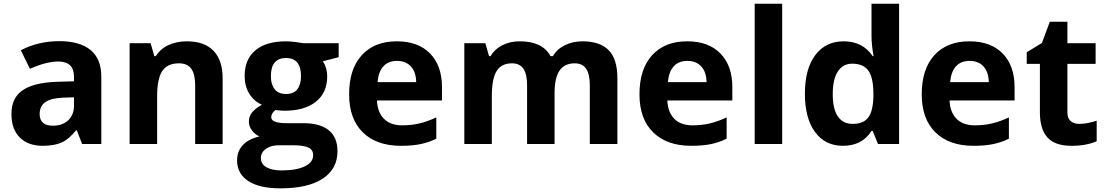

<svg xmlns="http://www.w3.org/2000/svg" viewBox="-20 -780 5993 1040"><path d="M424.8 0 396 -74.2H392.1Q354.5 -26.9 314.7 -8.5Q274.9 9.8 210.9 9.8Q132.3 9.8 87.2 -35.2Q42 -80.1 42 -163.1Q42 -250 102.8 -291.3Q163.6 -332.5 286.1 -336.9L380.9 -339.8V-363.8Q380.9 -446.8 295.9 -446.8Q230.5 -446.8 142.1 -407.2L92.8 -507.8Q187 -557.1 301.8 -557.1Q411.6 -557.1 470.2 -509.3Q528.8 -461.4 528.8 -363.8V0ZM380.9 -252.9 323.2 -251Q258.3 -249 226.6 -227.5Q194.8 -206.1 194.8 -162.1Q194.8 -99.1 267.1 -99.1Q318.8 -99.1 349.9 -128.9Q380.9 -158.7 380.9 -208Z M1186 0H1037.1V-318.8Q1037.1 -377.9 1016.1 -407.5Q995.1 -437 949.2 -437Q886.7 -437 858.9 -395.3Q831.1 -353.5 831.1 -256.8V0H682.1V-545.9H795.9L815.9 -476.1H824.2Q849.1 -515.6 892.8 -535.9Q936.5 -556.2 992.2 -556.2Q1087.4 -556.2 1136.7 -504.6Q1186 -453.1 1186 -356Z M1814.5 -545.9V-470.2L1729 -448.2Q1752.4 -411.6 1752.4 -366.2Q1752.4 -278.3 1691.2 -229.2Q1629.9 -180.2 1521 -180.2L1494.1 -181.6L1472.2 -184.1Q1449.2 -166.5 1449.2 -145Q1449.2 -112.8 1531.2 -112.8H1624Q1713.9 -112.8 1761 -74.2Q1808.1 -35.6 1808.1 39.1Q1808.1 134.8 1728.3 187.5Q1648.4 240.2 1499 240.2Q1384.8 240.2 1324.5 200.4Q1264.2 160.6 1264.2 88.9Q1264.2 39.6 1294.9 6.3Q1325.7 -26.9 1385.3 -41Q1362.3 -50.8 1345.2 -73Q1328.1 -95.2 1328.1 -120.1Q1328.1 -151.4 1346.2 -172.1Q1364.3 -192.9 1398.4 -212.9Q1355.5 -231.4 1330.3 -272.5Q1305.2 -313.5 1305.2 -369.1Q1305.2 -458.5 1363.3 -507.3Q1421.4 -556.2 1529.3 -556.2Q1552.2 -556.2 1583.7 -552Q1615.2 -547.9 1624 -545.9ZM1393.1 77.1Q1393.1 107.9 1422.6 125.5Q1452.1 143.1 1505.4 143.1Q1585.4 143.1 1630.9 121.1Q1676.3 99.1 1676.3 61Q1676.3 30.3 1649.4 18.6Q1622.6 6.8 1566.4 6.8H1489.3Q1448.2 6.8 1420.7 26.1Q1393.1 45.4 1393.1 77.1ZM1447.3 -367.2Q1447.3 -322.8 1467.5 -296.9Q1487.8 -271 1529.3 -271Q1571.3 -271 1590.8 -296.9Q1610.4 -322.8 1610.4 -367.2Q1610.4 -465.8 1529.3 -465.8Q1447.3 -465.8 1447.3 -367.2Z M2130.4 -450.2Q2083 -450.2 2056.2 -420.2Q2029.3 -390.1 2025.4 -335H2234.4Q2233.4 -390.1 2205.6 -420.2Q2177.7 -450.2 2130.4 -450.2ZM2151.4 9.8Q2019.5 9.8 1945.3 -63Q1871.1 -135.7 1871.1 -269Q1871.1 -406.2 1939.7 -481.2Q2008.3 -556.2 2129.4 -556.2Q2245.1 -556.2 2309.6 -490.2Q2374 -424.3 2374 -308.1V-235.8H2022Q2024.4 -172.4 2059.6 -136.7Q2094.7 -101.1 2158.2 -101.1Q2207.5 -101.1 2251.5 -111.3Q2295.4 -121.6 2343.3 -144V-28.8Q2304.2 -9.3 2259.8 0.2Q2215.3 9.8 2151.4 9.8Z M2983.9 0H2835V-318.8Q2835 -377.9 2815.2 -407.5Q2795.4 -437 2752.9 -437Q2695.8 -437 2669.9 -395Q2644 -353 2644 -256.8V0H2495.1V-545.9H2608.9L2628.9 -476.1H2637.2Q2659.2 -513.7 2700.7 -534.9Q2742.2 -556.2 2795.9 -556.2Q2918.5 -556.2 2961.9 -476.1H2975.1Q2997.1 -514.2 3039.8 -535.2Q3082.5 -556.2 3136.2 -556.2Q3229 -556.2 3276.6 -508.5Q3324.2 -460.9 3324.2 -356V0H3174.8V-318.8Q3174.8 -377.9 3155 -407.5Q3135.3 -437 3092.8 -437Q3038.1 -437 3011 -397.9Q2983.9 -358.9 2983.9 -273.9Z M3703.1 -450.2Q3655.8 -450.2 3628.9 -420.2Q3602.1 -390.1 3598.1 -335H3807.1Q3806.2 -390.1 3778.3 -420.2Q3750.5 -450.2 3703.1 -450.2ZM3724.1 9.8Q3592.3 9.8 3518.1 -63Q3443.8 -135.7 3443.8 -269Q3443.8 -406.2 3512.5 -481.2Q3581.1 -556.2 3702.1 -556.2Q3817.9 -556.2 3882.3 -490.2Q3946.8 -424.3 3946.8 -308.1V-235.8H3594.7Q3597.2 -172.4 3632.3 -136.7Q3667.5 -101.1 3731 -101.1Q3780.3 -101.1 3824.2 -111.3Q3868.2 -121.6 3916 -144V-28.8Q3877 -9.3 3832.5 0.2Q3788.1 9.8 3724.1 9.8Z M4216.8 0H4067.9V-759.8H4216.8Z M4545.9 9.8Q4449.7 9.8 4394.8 -64.9Q4339.8 -139.6 4339.8 -272Q4339.8 -406.2 4395.8 -481.2Q4451.7 -556.2 4549.8 -556.2Q4652.8 -556.2 4707 -476.1H4711.9Q4700.7 -537.1 4700.7 -585V-759.8H4850.1V0H4735.8L4707 -70.8H4700.7Q4649.9 9.8 4545.9 9.8ZM4598.1 -108.9Q4655.3 -108.9 4681.9 -142.1Q4708.5 -175.3 4710.9 -254.9V-271Q4710.9 -358.9 4683.8 -397Q4656.7 -435.1 4595.7 -435.1Q4545.9 -435.1 4518.3 -392.8Q4490.7 -350.6 4490.7 -270Q4490.7 -189.5 4518.6 -149.2Q4546.4 -108.9 4598.1 -108.9Z M5231.9 -450.2Q5184.6 -450.2 5157.7 -420.2Q5130.9 -390.1 5127 -335H5335.9Q5335 -390.1 5307.1 -420.2Q5279.3 -450.2 5231.9 -450.2ZM5252.9 9.8Q5121.1 9.8 5046.9 -63Q4972.7 -135.7 4972.7 -269Q4972.7 -406.2 5041.3 -481.2Q5109.9 -556.2 5231 -556.2Q5346.7 -556.2 5411.1 -490.2Q5475.6 -424.3 5475.6 -308.1V-235.8H5123.5Q5126 -172.4 5161.1 -136.7Q5196.3 -101.1 5259.8 -101.1Q5309.1 -101.1 5353 -111.3Q5397 -121.6 5444.8 -144V-28.8Q5405.8 -9.3 5361.3 0.2Q5316.9 9.8 5252.9 9.8Z M5826.7 -108.9Q5865.7 -108.9 5920.4 -126V-15.1Q5864.7 9.8 5783.7 9.8Q5694.3 9.8 5653.6 -35.4Q5612.8 -80.6 5612.8 -170.9V-434.1H5541.5V-497.1L5623.5 -546.9L5666.5 -662.1H5761.7V-545.9H5914.6V-434.1H5761.7V-170.9Q5761.7 -139.2 5779.5 -124Q5797.4 -108.9 5826.7 -108.9Z"/></svg>

Font: Samim FD
Style: Bold-FD
Weight: 700
Foundry: DejaVu fonts team - Redesigned by Saber Rastikerdar
Version: Version 4.0.1